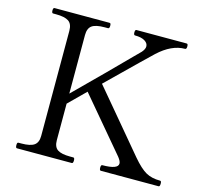

<svg xmlns="http://www.w3.org/2000/svg" viewBox="-105 -843 1021 960"><g transform="rotate(15 406.0 -363.0)"><path d="M802 -15Q802 0 795 0H496Q489 0 489 -15Q489 -29 496 -29Q577 -29 577 -59Q577 -71 562 -90L330 -365L244 -280V-91Q244 -56 264 -42.5Q284 -29 329 -29H346Q353 -29 353 -15Q353 0 346 0H62Q55 0 55 -15Q55 -22 56.5 -25.5Q58 -29 62 -29H77Q123 -29 143 -43Q163 -57 163 -91V-635Q163 -671 142.5 -684.5Q122 -698 77 -698H62Q55 -698 55 -712Q55 -726 62 -726H346Q351 -726 352.5 -722.5Q354 -719 354 -712Q354 -698 346 -698H329Q283 -698 263.5 -684Q244 -670 244 -635V-332Q406 -492 505 -593L540 -628Q555 -645 555 -659Q555 -676 537 -687Q519 -698 486 -698Q479 -698 479 -712Q479 -726 486 -726H745Q750 -726 751.5 -722.5Q753 -719 753 -712Q753 -698 745 -698Q676 -698 607 -634Q584 -613 389 -422L479 -315Q636 -127 651 -110Q691 -63 721 -46Q751 -29 795 -29Q799 -29 800.5 -25.5Q802 -22 802 -15Z"/></g></svg>

Font: Shippori Mincho
Style: Regular
Weight: 400
Designer: FONTDASU
Foundry: FONTDASU / Google Inc. / but / Adobe
Version: Version 3.110; ttfautohint (v1.8.3)